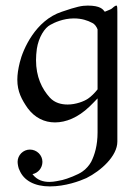

<svg xmlns="http://www.w3.org/2000/svg" viewBox="-20 -438 479 687"><path d="M397 -418C391.1 -418 384.8 -411.1 379.9 -407.2C376 -403.8 360.8 -398.9 355 -396C348.1 -404.8 338.9 -418 293.9 -418C272.9 -418 253.9 -414.1 201.2 -396C106.9 -365.2 62 -261.2 50.8 -214.8C44.9 -190.9 42 -170.9 42 -152.8C42 -109.9 58.1 -81.1 79.1 -50.8C105 -16.1 139.2 0 176.8 0C215.8 0 258.8 -17.1 299.8 -56.2C308.1 -64 318.8 -75.2 329.1 -85.9V36.1C329.1 82 318.8 116.2 306.2 141.1C299.8 152.8 288.1 167 274.9 175.8C259.8 187 220.2 202.1 203.1 206.1C191.9 208 174.8 212.9 157.2 212.9C134.8 212.9 112.8 207 96.2 185.1C116.2 181.2 131.8 163.1 131.8 141.1C131.8 117.2 111.8 97.2 86.9 97.2C63 97.2 43 117.2 43 141.1C43 148.9 45.9 165 49.8 170.9C64.9 208 104 229 158.2 229C213.9 229 265.1 210 289.1 199.2C341.8 172.9 399.9 120.1 399.9 68.8V-395C399.9 -405.8 399.9 -418 397 -418ZM160.2 -349.1C173.8 -356.9 206.1 -372.1 244.1 -372.1C272 -372.1 293 -365.2 310.1 -356C318.8 -352.1 325.2 -342.8 329.1 -333V-118.2C318.8 -105 305.2 -91.8 294.9 -85C280.8 -75.2 251 -64 222.2 -64C199.2 -64 175.8 -69.8 158.2 -88.9C129.9 -120.1 108.9 -163.1 108.9 -223.1C108.9 -235.8 109.9 -249 111.8 -263.2C118.2 -305.2 140.1 -338.9 160.2 -349.1Z"/></svg>

Font: Pierce
Style: Roman
Weight: 500
Version: Version 0.2.0